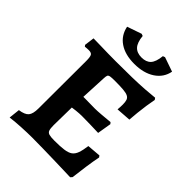

<svg xmlns="http://www.w3.org/2000/svg" viewBox="-247 -968 1090 1090"><g transform="rotate(45 298.0 -423.0)"><path d="M37.7 10 45.1 -56.7Q86.9 -62.7 102 -80.7Q117.2 -98.6 117.2 -142.6L118.2 -524.2Q118.2 -556.7 112.1 -567.4Q106 -578.2 85.7 -578.2Q80.2 -578.2 71.1 -577.7Q62 -577.2 55.3 -576.2L48.8 -584.7L56.7 -644.5Q80 -644.5 111.9 -643.5Q143.8 -642.5 177.5 -642Q211.1 -641.5 238.1 -641.5Q310.4 -641.5 367.4 -642.7Q424.4 -644 467.9 -647Q511.4 -650 542.2 -653.5L549.7 -643Q544.7 -617.6 539.9 -585.7Q535.1 -553.7 531.9 -521.5Q528.7 -489.4 526.7 -462.1L438.1 -455.9Q439.1 -464.4 439.6 -476.8Q440.1 -489.2 440.1 -496.2Q440.1 -517 435.8 -529.7Q431.5 -542.4 418.8 -548.9Q406.1 -555.5 380.3 -557.7Q354.5 -559.9 311.9 -559.9Q288 -559.9 276.4 -557.9Q264.8 -555.9 261.7 -548.8Q258.7 -541.7 258.1 -526.4L247.7 -309.1L245 -136.6Q245 -110 249.3 -97.3Q253.7 -84.6 267.2 -80.6Q280.8 -76.6 310 -76.6Q356.9 -76.6 386.1 -80.6Q415.3 -84.6 431.2 -96.1Q447 -107.7 455.1 -130.6Q463.2 -153.5 468.3 -191.4L550.2 -198.2L557.3 -188.6Q549.8 -152.2 542.3 -100Q534.8 -47.7 529.8 -3.5L520.3 7Q465.7 5 407.1 3.5Q348.5 2 296.7 1Q244.8 0 209.2 0Q172.8 0 124.7 2.5Q76.6 5 37.7 10ZM235.5 -278.2 243.1 -368.9Q250.1 -368.9 268.1 -368.9Q286.1 -368.9 307 -368.4Q328 -367.9 344.6 -367.9Q361.1 -367.9 395.9 -370.7Q430.7 -373.5 461.1 -376.6L468.7 -367.6L454.7 -283.3Q428.6 -284.3 390 -285.3Q351.4 -286.3 323.8 -286.3Q301.6 -286.3 277 -283.6Q252.4 -280.9 235.5 -278.2ZM322.2 -705.3Q248.9 -705.3 202.6 -736.7Q156.3 -768 144.7 -826L231.5 -856L244.4 -851.4Q249.1 -803 268.9 -781.5Q288.8 -760.1 325.8 -760.1Q362.9 -760.1 382.1 -780.6Q401.4 -801.2 406.5 -851.4L419.4 -856L505.7 -826Q495.1 -769.9 446.2 -737.6Q397.3 -705.3 322.2 -705.3Z"/></g></svg>

Font: Alegreya
Style: Regular
Weight: 400
Designer: Juan Pablo del Peral
Foundry: Huerta Tipografica
Version: Version 2.009